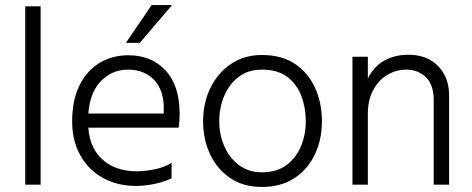

<svg xmlns="http://www.w3.org/2000/svg" viewBox="-20 -732 1870 761"><path d="M80 0V-707H141V0Z M306 -226V-282H629Q629 -285 629 -293.5Q629 -302 629 -305Q629 -375 590.5 -415.5Q552 -456 487 -456Q420 -456 374.5 -404.5Q329 -353 329 -251Q329 -154 382 -103.5Q435 -53 523 -53Q554 -53 593.5 -61Q633 -69 660 -87V-25Q641 -16 616.5 -9Q592 -2 567 1.5Q542 5 520 5Q446 5 388.5 -26.5Q331 -58 298.5 -116Q266 -174 266 -251Q266 -334 294.5 -392.5Q323 -451 373.5 -482Q424 -513 489 -513Q580 -513 636 -453Q692 -393 692 -280Q692 -273 691 -255Q690 -237 688 -226ZM479 -562 581 -712H662L534 -562Z M1018 9Q945 9 893 -26Q841 -61 813 -120Q785 -179 785 -251Q785 -324 814 -383.5Q843 -443 895.5 -478.5Q948 -514 1018 -514Q1097 -514 1149.5 -478.5Q1202 -443 1229 -383.5Q1256 -324 1256 -251Q1256 -179 1228 -120Q1200 -61 1147 -26Q1094 9 1018 9ZM1018 -456Q963 -456 925.5 -427Q888 -398 868.5 -351.5Q849 -305 849 -251Q849 -198 869.5 -151.5Q890 -105 928 -77Q966 -49 1018 -49Q1076 -49 1114.5 -77Q1153 -105 1172.5 -151.5Q1192 -198 1192 -251Q1192 -305 1174.5 -351.5Q1157 -398 1119 -427Q1081 -456 1018 -456Z M1377 0V-507H1438V0ZM1699 0V-335Q1699 -396 1668 -426Q1637 -456 1590 -456Q1551 -456 1516.5 -436Q1482 -416 1460 -376.5Q1438 -337 1438 -280H1411Q1411 -284 1411 -287Q1411 -290 1411 -293Q1411 -296 1411 -299Q1414 -373 1438 -421Q1462 -469 1503.5 -492Q1545 -515 1599 -515Q1673 -515 1716.5 -470Q1760 -425 1760 -354V0Z"/></svg>

Font: Hind Variable Light
Style: Regular
Weight: 300
Designer: Manushi Parikh, Satya Rajpurohit
Foundry: Indian Type Foundry
Version: Version 3.000